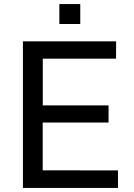

<svg xmlns="http://www.w3.org/2000/svg" viewBox="-20 -927 662 947"><path d="M93.1 -723H552.8L552.4 -637.6H191V-407H515.5V-322.5H190.6V-87L561.9 -86.4V0H93.1ZM272.8 -907.1H375.9V-808.5H272.8Z"/></svg>

Font: Public Sans VF
Style: Regular
Weight: 400
Designer: Pablo Impallari, Rodrigo Fuenzalida (Modified by Dan O. Williams and USWDS)
Version: Version 1.003